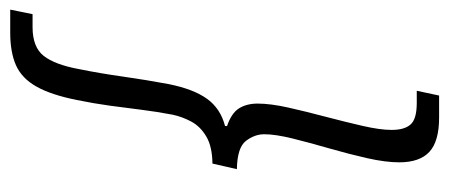

<svg xmlns="http://www.w3.org/2000/svg" viewBox="-330 -470 900 385"><g transform="rotate(90 120.5 -278.0)"><path d="M-52.2 152 -43.1 107.2H-17Q23 107.2 40.6 84.8Q58.2 62.4 67.1 13.9Q75.7 -28.5 82.1 -74.2Q88.6 -120 97.2 -166.1Q107.3 -216 126.8 -242.9Q146.3 -269.7 181 -278.7L181.4 -282.7Q155.2 -291.6 145.7 -306.9Q136.2 -322.1 136.2 -344.1Q136.2 -369.7 144.2 -405.7Q152.3 -441.6 162.6 -480.4Q172.8 -519.2 180.9 -554.4Q189 -589.6 189 -612.8Q189 -638.7 178 -650.9Q167.1 -663.2 134.6 -663.2H110.5L120.1 -708H164.1Q211.9 -708 233 -688.5Q254 -669 254 -628.1Q254 -600.6 245.6 -563.3Q237.1 -526.1 225.9 -487.1Q214.6 -448 206.1 -413.8Q197.7 -379.5 197.7 -357.5Q197.7 -338 211.1 -320.6Q224.5 -303.2 267.7 -302.5L256.5 -253.5Q222.3 -253.1 202.1 -241.1Q181.9 -229.1 172.2 -210.9Q162.5 -192.6 158.5 -173.7Q152.5 -142.1 148.6 -111Q144.8 -79.9 140.4 -47.8Q136 -15.7 129 18.6Q118.6 70.5 102 99.6Q85.5 128.8 59.5 140.4Q33.4 152 -6.2 152Z"/></g></svg>

Font: Source Sans 3
Style: Italic
Weight: 200
Italic angle: -11°
Designer: Paul D. Hunt
Foundry: Adobe
Version: Version 3.046;hotconv 1.0.118;makeotfexe 2.5.65603